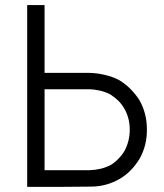

<svg xmlns="http://www.w3.org/2000/svg" viewBox="-20 -727 643 755"><path d="M155.3 -440.4Q173.8 -440.4 193.4 -440.4Q212.9 -440.4 231.4 -440.4Q246.1 -440.4 260.7 -440.4Q275.4 -440.4 289.1 -440.4Q299.8 -440.4 310.5 -440.4Q321.3 -440.4 332 -440.4Q363.3 -439.5 391.6 -432.6Q419.9 -426.8 448.2 -412.1Q472.7 -397.5 492.2 -377.9Q511.7 -358.4 527.3 -335Q557.6 -282.2 557.6 -219.7Q557.6 -218.8 557.6 -217.8Q558.6 -156.2 529.3 -103.5Q514.6 -79.1 495.1 -58.6Q476.6 -39.1 452.1 -24.4Q398.4 6.8 337.9 6.8Q277.3 7.8 217.8 7.8Q198.2 7.8 179.7 7.8Q161.1 7.8 141.6 7.8Q127.9 7.8 114.3 7.8Q100.6 7.8 86.9 7.8Q86.9 5.9 86.9 3.9Q86.9 2 86.9 0Q86.9 -80.1 86.9 -159.2Q86.9 -238.3 86.9 -318.4Q86.9 -373 86.9 -427.7Q86.9 -482.4 86.9 -537.1Q86.9 -579.1 86.9 -622.1Q86.9 -665 86.9 -707Q88.9 -707 90.8 -707Q92.8 -707 94.7 -707Q100.6 -707 106.4 -707Q112.3 -707 118.2 -707Q123 -707 127 -707Q130.9 -707 134.8 -707Q139.6 -707 145.5 -707Q150.4 -707 155.3 -707Q155.3 -706.1 155.3 -704.1Q155.3 -702.1 155.3 -700.2Q155.3 -669.9 155.3 -639.6Q155.3 -609.4 155.3 -578.1Q155.3 -557.6 155.3 -537.1Q155.3 -516.6 155.3 -495.1Q155.3 -488.3 155.3 -481.4Q155.3 -474.6 155.3 -467.8Q155.3 -460.9 155.3 -454.1Q155.3 -447.3 155.3 -440.4ZM155.3 -376Q155.3 -358.4 155.3 -340.8Q155.3 -323.2 155.3 -305.7Q155.3 -279.3 155.3 -252.9Q155.3 -227.5 155.3 -201.2Q155.3 -165 155.3 -129.9Q155.3 -93.8 155.3 -57.6Q164.1 -57.6 172.9 -57.6Q181.6 -57.6 190.4 -57.6Q205.1 -57.6 219.7 -57.6Q234.4 -57.6 248 -57.6Q262.7 -57.6 277.3 -57.6Q292 -57.6 305.7 -57.6Q325.2 -57.6 329.1 -57.6Q332 -57.6 332 -57.6Q355.5 -58.6 376 -63.5Q396.5 -68.4 417 -79.1Q433.6 -89.8 446.3 -103.5Q460 -117.2 469.7 -133.8Q490.2 -171.9 490.2 -217.8Q490.2 -263.7 467.8 -301.8Q458 -318.4 444.3 -332Q430.7 -344.7 414.1 -355.5Q393.6 -366.2 371.1 -371.1Q348.6 -376 332 -376Q321.3 -376 309.6 -376Q298.8 -376 287.1 -376Q271.5 -376 256.8 -376Q241.2 -376 225.6 -376Q210.9 -376 197.3 -376Q183.6 -376 168.9 -376Q166 -376 162.1 -376Q158.2 -376 155.3 -376Z"/></svg>

Font: LeFont
Style: Light
Weight: 300
Designer: Leryon MEDIA
Version: Version 1.0